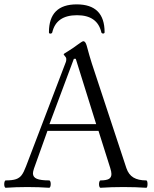

<svg xmlns="http://www.w3.org/2000/svg" viewBox="-22 -868 713 891"><path d="M-2.4 -13.2Q-2.4 -20 -0.5 -25.4Q1.5 -30.8 4.4 -30.8Q35.2 -30.8 51.8 -36.4Q68.4 -42 78.4 -55.2Q88.4 -68.4 98.6 -95.7L283.7 -580.6Q285.6 -585 285.6 -593.8Q285.6 -598.1 283.7 -601.6Q281.7 -605 277.6 -609.6Q273.4 -614.3 273.4 -616.7Q273.4 -618.2 293.9 -630.4Q321.3 -647.5 336.9 -659.7Q359.9 -676.8 364.7 -676.8Q374.5 -676.8 380.4 -655.8Q394 -605 403.8 -574.7L564.5 -87.9Q574.7 -57.6 597.2 -44.2Q619.6 -30.8 656.7 -30.8Q659.7 -30.8 661.1 -25.9Q662.6 -21 662.6 -14.2Q662.6 -6.8 661.1 -1.7Q659.7 3.4 656.7 3.4Q607.4 0 550.8 0Q494.1 0 444.3 3.4Q441.4 3.4 439.5 -1.5Q437.5 -6.3 437.5 -13.2Q437.5 -20 439.5 -25.4Q441.4 -30.8 444.3 -30.8Q471.2 -30.8 483.2 -37.6Q495.1 -44.4 495.1 -60.5Q495.1 -70.8 489.7 -87.9L435.1 -260.7H198.2L135.7 -85.9Q130.9 -71.3 130.9 -63.5Q130.9 -45.9 148.9 -38.3Q167 -30.8 206.1 -30.8Q209.5 -30.8 211.4 -25.9Q213.4 -21 213.4 -14.2Q213.4 -6.8 211.4 -1.7Q209.5 3.4 206.1 3.4Q158.7 0 105.5 0Q51.8 0 4.4 3.4Q1.5 3.4 -0.5 -1.5Q-2.4 -6.3 -2.4 -13.2ZM424.3 -292 329.6 -595.2H320.8L207.5 -292ZM211.9 -711.9Q214.8 -711.9 217.5 -713.6Q220.2 -715.3 220.7 -718.3Q239.3 -797.4 335.4 -797.4Q429.7 -797.4 448.2 -718.3Q448.7 -715.3 451.2 -713.9Q453.6 -712.4 456.5 -712.4Q459.5 -712.4 461.4 -713.9Q463.4 -715.3 463.4 -718.3Q463.4 -847.7 334 -847.7Q205.1 -847.7 205.1 -718.3Q205.1 -711.9 211.9 -711.9Z"/></svg>

Font: JuniusX Light
Style: Regular
Weight: 300
Designer: Peter S. Baker
Foundry: Briery Creek Software
Version: Version 1.008